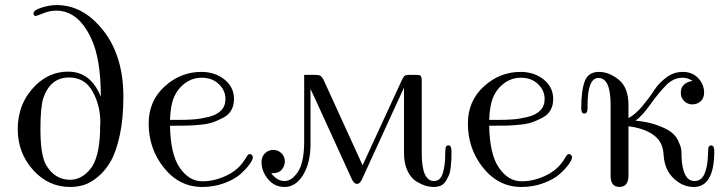

<svg xmlns="http://www.w3.org/2000/svg" viewBox="-20 -725 2848 756"><path d="M49.8 -216.8Q49.8 -318.8 120.1 -389.2Q176.3 -443.4 249 -442.9Q336.9 -442.9 377 -344.2Q377 -496.1 337.9 -576.2Q287.1 -683.1 201.2 -683.1Q176.3 -683.1 150.1 -672.6Q124 -662.1 121.1 -662.1Q112.3 -662.1 111.8 -671.9Q111.8 -685.1 143.8 -695.1Q175.8 -705.1 203.1 -705.1Q308.1 -705.1 387 -604.5Q465.8 -503.9 465.8 -344.2Q465.8 -259.3 451.9 -194.1Q438 -128.9 416.5 -91.1Q395 -53.2 366 -29.1Q336.9 -4.9 310.5 3.2Q284.2 11.2 255.9 11.2Q170.9 11.2 110.8 -55.2Q49.8 -122.6 49.8 -216.8ZM139.2 -216.8Q139.2 -114.7 161.1 -76.2Q195.3 -17.1 255.9 -17.1Q300.8 -17.1 335.4 -59.1Q370.1 -101.1 374 -205.1V-221.2Q374 -225.1 374.5 -232.7Q375 -240.2 375 -244.1Q375 -310.1 344.5 -365Q314 -419.9 252 -419.9Q178.7 -419.9 150.9 -339.8Q139.2 -304.7 139.2 -216.8Z M565.4 -238.8Q565.4 -327.6 628.4 -384.8Q691.4 -441.9 772.5 -441.9Q826.7 -441.9 864 -411.9Q901.4 -381.8 901.4 -335Q901.4 -310.1 890.9 -291.5Q880.4 -272.9 859.9 -262Q839.4 -251 819.6 -243.9Q799.8 -236.8 769.3 -233.9Q738.8 -231 719.2 -230.5Q699.7 -230 670.4 -230H649.4Q651.4 -117.2 687.5 -64.9Q724.6 -10.7 777.3 -11.2Q824.2 -11.2 870.8 -33.2Q917.5 -55.2 942.4 -94.2Q943.4 -95.2 948 -103Q952.6 -110.8 955.6 -114.5Q958.5 -118.2 962.4 -118.2Q967.3 -119.1 971.4 -115Q975.6 -110.8 975.6 -106Q975.6 -96.2 962.6 -78.1Q949.7 -60.1 926.8 -39.6Q903.8 -19 863.3 -3.9Q822.8 11.2 776.4 11.2Q686.5 11.2 626 -63.7Q565.4 -138.7 565.4 -238.8ZM649.4 -252.9H680.7Q716.8 -252.9 742.7 -254.9Q768.6 -256.8 800.5 -264.4Q832.5 -272 850.1 -289.6Q867.7 -307.1 867.7 -335Q867.7 -369.1 841.6 -394Q815.4 -418.9 774.4 -418.9Q737.3 -418.9 708 -397Q678.7 -375 664.6 -340.8Q651.4 -310.1 649.4 -252.9Z M1009.8 -86.9Q1009.8 -108.9 1023.7 -121.8Q1037.6 -134.8 1055.7 -134.8Q1074.7 -134.8 1088.1 -121.8Q1101.6 -108.9 1101.6 -88.9Q1101.6 -72.8 1090.1 -57.9Q1078.6 -43 1052.7 -43H1047.9Q1070.8 -12.2 1100.6 -12.2Q1129.4 -12.2 1153.6 -49.1Q1177.7 -85.9 1177.7 -168.9V-430.2H1221.7Q1235.8 -430.2 1241.7 -426.5Q1247.6 -422.9 1253.9 -411.1L1407.7 -74.2L1563 -411.1Q1568.8 -423.3 1574.2 -426.8Q1579.6 -430.2 1591.8 -430.2H1619.6Q1631.8 -430.2 1635.7 -427Q1639.6 -423.8 1640.6 -412.1V-121.1Q1640.6 -12.2 1689 -12.2Q1714.8 -12.2 1723.9 -44.2Q1732.9 -76.2 1732.9 -111.6Q1732.9 -147 1737.8 -149.9Q1742.7 -152.8 1745.6 -152.8Q1757.8 -152.8 1757.8 -128.9Q1757.8 -107.9 1757.3 -98.4Q1756.8 -88.9 1754.9 -68.4Q1752.9 -47.9 1748.3 -36.9Q1743.7 -25.9 1736.1 -12.9Q1728.5 0 1716.1 5.6Q1703.6 11.2 1686.5 11.2Q1672.4 11.2 1656.5 6.6Q1640.6 2 1619.6 -10.5Q1598.6 -22.9 1584.7 -52Q1570.8 -81.1 1570.8 -122.1V-379.9Q1567.9 -373 1561.3 -359.6Q1554.7 -346.2 1551.8 -338.9L1406.7 -22Q1397.9 -1 1385.7 -1Q1373.5 -1 1364.7 -21L1221.7 -334Q1220.7 -335 1213.6 -351.1Q1206.5 -367.2 1202.6 -375V-155.8Q1202.6 -84 1173.6 -36.4Q1144.5 11.2 1100.6 11.2Q1060.5 11.2 1035.2 -19.8Q1009.8 -50.8 1009.8 -86.9Z M1822.3 -238.8Q1822.3 -327.6 1885.3 -384.8Q1948.2 -441.9 2029.3 -441.9Q2083.5 -441.9 2120.8 -411.9Q2158.2 -381.8 2158.2 -335Q2158.2 -310.1 2147.7 -291.5Q2137.2 -272.9 2116.7 -262Q2096.2 -251 2076.4 -243.9Q2056.6 -236.8 2026.1 -233.9Q1995.6 -231 1976.1 -230.5Q1956.5 -230 1927.2 -230H1906.2Q1908.2 -117.2 1944.3 -64.9Q1981.4 -10.7 2034.2 -11.2Q2081.1 -11.2 2127.7 -33.2Q2174.3 -55.2 2199.2 -94.2Q2200.2 -95.2 2204.8 -103Q2209.5 -110.8 2212.4 -114.5Q2215.3 -118.2 2219.2 -118.2Q2224.1 -119.1 2228.3 -115Q2232.4 -110.8 2232.4 -106Q2232.4 -96.2 2219.5 -78.1Q2206.5 -60.1 2183.6 -39.6Q2160.6 -19 2120.1 -3.9Q2079.6 11.2 2033.2 11.2Q1943.4 11.2 1882.8 -63.7Q1822.3 -138.7 1822.3 -238.8ZM1906.2 -252.9H1937.5Q1973.6 -252.9 1999.5 -254.9Q2025.4 -256.8 2057.4 -264.4Q2089.4 -272 2106.9 -289.6Q2124.5 -307.1 2124.5 -335Q2124.5 -369.1 2098.4 -394Q2072.3 -418.9 2031.2 -418.9Q1994.1 -418.9 1964.8 -397Q1935.5 -375 1921.4 -340.8Q1908.2 -310.1 1906.2 -252.9Z M2268.6 -297.9Q2268.6 -368.7 2282.5 -405.3Q2296.4 -441.9 2338.4 -441.9Q2378.4 -441.9 2416.5 -410.9Q2454.6 -379.9 2454.6 -311V-259.8Q2482.4 -274.9 2509.5 -307.4Q2536.6 -339.8 2554.9 -368.4Q2573.2 -397 2602.8 -419.4Q2632.3 -441.9 2668.5 -441.9Q2706.5 -441.9 2729.5 -417Q2752.4 -392.1 2752.4 -360.8Q2752.4 -337.9 2738.5 -325.9Q2724.6 -314 2706.5 -314Q2687.5 -314 2674.1 -326.9Q2660.6 -339.8 2660.6 -359.9Q2660.6 -367.7 2663.1 -376.2Q2665.5 -384.8 2676.5 -394.3Q2687.5 -403.8 2705.6 -405.8V-407.2Q2686.5 -419.4 2667.5 -418.9Q2631.3 -418.9 2601.3 -387.9Q2571.3 -356.9 2539.8 -312.5Q2508.3 -268.1 2482.4 -250Q2533.2 -245.1 2569.8 -231.4Q2606.4 -217.8 2624 -203.9Q2641.6 -189.9 2651.1 -169.4Q2660.6 -148.9 2662.1 -137.9Q2663.6 -127 2663.6 -110.8Q2663.6 -106.9 2663.6 -105Q2668.5 -12.2 2714.4 -12.2Q2742.2 -12.2 2753.9 -40.5Q2765.6 -68.8 2767.1 -106Q2768.6 -143.1 2769.5 -145Q2775.4 -156.2 2785.6 -150.9Q2792.5 -147 2792.5 -129.9Q2792.5 11.2 2711.4 11.2Q2668.5 11.2 2633.1 -22Q2597.7 -55.2 2593.3 -110.8Q2591.3 -153.8 2571.3 -176.8Q2537.1 -216.8 2454.6 -228V-34.2Q2454.6 10.7 2419.4 11Q2384.3 11.2 2384.3 -32.2V-312Q2384.3 -418 2336.4 -418Q2293.5 -418 2293.5 -311V-300.8Q2293.5 -284.7 2288.6 -280.8Q2285.6 -277.8 2281.2 -277.8Q2268.6 -277.8 2268.6 -297.9Z"/></svg>

Font: CMU Serif Upright Italic
Style: UprightItalic
Weight: 500
Version: Version 0.7.0